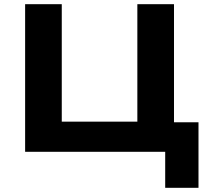

<svg xmlns="http://www.w3.org/2000/svg" viewBox="-20 -725 1011 917"><path d="M769 172V0H100V-705H275V-144H636V-705H811V-141H928V172Z"/></svg>

Font: Nunito Sans 7pt SemiExpanded ExtraBold
Style: Regular
Weight: 800
Width: 6
Designer: Vernon Adams
Foundry: Vernon Adams
Version: Version 3.101;gftools[0.9.27]